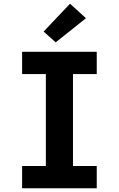

<svg xmlns="http://www.w3.org/2000/svg" viewBox="-20 -1014 640 1034"><path d="M99 0V-120H227V-615H99V-735H501V-615H373V-120H501V0ZM280 -786 215 -844 357 -994 443 -916Z"/></svg>

Font: Iosevka Custom Heavy Extended
Style: Regular
Weight: 900
Width: 7
Monospace: yes
Designer: Belleve Invis
Foundry: Belleve Invis
Version: Version 11.2.4; ttfautohint (v1.8.4)